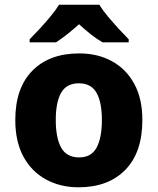

<svg xmlns="http://www.w3.org/2000/svg" viewBox="-20 -786 670 816"><path d="M585 -276Q585 -138 512.5 -64Q440 10 314 10Q236 10 175 -23.5Q114 -57 79.5 -120.5Q45 -184 45 -276Q45 -412 117.5 -485.5Q190 -559 317 -559Q395 -559 455.5 -526Q516 -493 550.5 -430Q585 -367 585 -276ZM217 -276Q217 -200 240 -158.5Q263 -117 316 -117Q368 -117 390.5 -158.5Q413 -200 413 -276Q413 -352 390 -392Q367 -432 315 -432Q263 -432 240 -392Q217 -352 217 -276ZM402 -766Q416 -743 439 -715.5Q462 -688 485.5 -662.5Q509 -637 527 -619V-606H416Q390 -621 366 -640Q342 -659 316 -683Q289 -659 266.5 -641Q244 -623 218 -606H106V-619Q125 -638 148.5 -663.5Q172 -689 194.5 -716Q217 -743 231 -766Z"/></svg>

Font: Noto Sans Syriac ExtraBold
Style: Regular
Weight: 800
Designer: Patrick Giasson and the Monotype Design Team
Foundry: Monotype Imaging Inc.
Version: Version 3.000; ttfautohint (v1.8.4.7-5d5b)